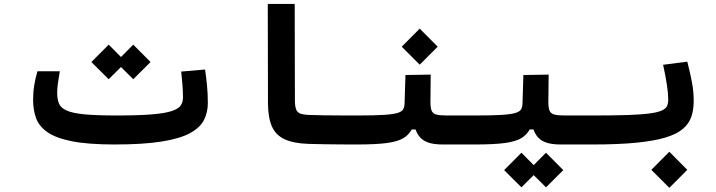

<svg xmlns="http://www.w3.org/2000/svg" viewBox="-20 -713 3556 954"><path d="M548.3 4.9Q417 4.9 336.7 -11.2Q256.3 -27.3 214.8 -56.9Q173.3 -86.4 158.9 -127Q144.5 -167.5 144.5 -216.8Q144.5 -254.4 150.1 -289.1Q155.8 -323.7 166 -358.9H277.3Q271 -323.2 267.6 -298.6Q264.2 -273.9 264.2 -251Q264.2 -220.2 272.9 -198.7Q281.7 -177.2 310.5 -164.1Q339.4 -150.9 398.4 -145Q457.5 -139.2 558.1 -139.2Q669.9 -139.2 736.1 -144.8Q802.2 -150.4 835.2 -161.9Q868.2 -173.3 878.7 -189.9Q889.2 -206.5 889.2 -228.5Q889.2 -257.3 886.7 -288.8Q884.3 -320.3 880.4 -357.4L999 -367.7Q1004.4 -330.6 1008.5 -289.1Q1012.7 -247.6 1012.7 -201.7Q1012.7 -154.3 993.2 -116.2Q973.6 -78.1 923.3 -51Q873 -23.9 782 -9.5Q690.9 4.9 548.3 4.9ZM642.1 -319.3 556.2 -404.8 642.1 -491.2 728 -404.8ZM520 -319.3 434.1 -404.8 520 -491.2 606 -404.8Z M1752 4.9Q1718.8 4.9 1677 4.6Q1635.3 4.4 1592.5 3.7Q1549.8 2.9 1513.7 2Q1438.5 -0.5 1394.3 -21Q1350.1 -41.5 1331.1 -84.7Q1312 -127.9 1311.5 -198.2L1310.5 -693.4H1444.3L1445.3 -215.3Q1445.3 -186 1450.9 -170.7Q1456.5 -155.3 1470.5 -149.4Q1484.4 -143.6 1509.8 -142.1Q1542.5 -140.6 1585.7 -140.1Q1628.9 -139.6 1674.1 -139.4Q1719.2 -139.2 1757.8 -139.2Q1774.9 -139.2 1783.4 -117.7Q1792 -96.2 1792 -63.5Q1792 -38.6 1782.7 -16.8Q1773.4 4.9 1752 4.9Z M1752 4.9 1757.8 -139.2Q1838.9 -139.2 1885.7 -142.1Q1932.6 -145 1954.6 -151.6Q1976.6 -158.2 1983.2 -169.7Q1989.7 -181.2 1990.2 -198.7L1994.6 -340.3L2120.1 -342.3L2118.7 -206.5Q2118.7 -178.2 2113.3 -153.1Q2107.9 -127.9 2097.7 -107.2Q2087.4 -86.4 2072.3 -69.8H2025.9Q2010.7 -42.5 1983.6 -26.1Q1956.5 -9.8 1902.6 -2.4Q1848.6 4.9 1752 4.9ZM2337.9 4.9Q2315.9 4.9 2284.7 4.9Q2253.4 4.9 2224.4 4.9Q2195.3 4.9 2179.2 4.9Q2131.8 4.9 2102.8 -6.6Q2073.7 -18.1 2058.3 -42Q2043 -65.9 2035.6 -102.1L2118.7 -206.5Q2118.7 -178.2 2124.5 -163.6Q2130.4 -148.9 2147.7 -144Q2165 -139.2 2200.2 -139.2Q2232.4 -139.2 2268.1 -139.2Q2303.7 -139.2 2343.8 -139.2Q2362.3 -139.2 2371.3 -124Q2380.4 -108.9 2380.4 -75.7Q2380.4 -34.2 2367.9 -14.6Q2355.5 4.9 2337.9 4.9ZM2065.4 -391.6 1976.1 -481 2065.4 -570.8 2154.8 -481Z M2337.9 4.9 2343.8 -139.2Q2424.8 -139.2 2471.7 -142.1Q2518.6 -145 2540.5 -151.6Q2562.5 -158.2 2569.1 -169.7Q2575.7 -181.2 2576.2 -198.7L2580.6 -340.3L2706.1 -342.3L2704.6 -206.5Q2704.6 -178.2 2699.2 -153.1Q2693.8 -127.9 2683.6 -107.2Q2673.3 -86.4 2658.2 -69.8H2611.8Q2596.7 -42.5 2569.6 -26.1Q2542.5 -9.8 2488.5 -2.4Q2434.6 4.9 2337.9 4.9ZM2923.8 4.9Q2901.9 4.9 2870.6 4.9Q2839.4 4.9 2810.3 4.9Q2781.2 4.9 2765.1 4.9Q2717.8 4.9 2688.7 -6.6Q2659.7 -18.1 2644.3 -42Q2628.9 -65.9 2621.6 -102.1L2704.6 -206.5Q2704.6 -178.2 2710.4 -163.6Q2716.3 -148.9 2733.6 -144Q2751 -139.2 2786.1 -139.2Q2818.4 -139.2 2854 -139.2Q2889.6 -139.2 2929.7 -139.2Q2948.2 -139.2 2957.3 -124Q2966.3 -108.9 2966.3 -75.7Q2966.3 -34.2 2953.9 -14.6Q2941.4 4.9 2923.8 4.9ZM2692.9 217.8 2606.9 132.3 2692.9 45.9 2778.8 132.3ZM2570.8 217.8 2484.9 132.3 2570.8 45.9 2656.7 132.3Z M2923.8 4.9Q2909.7 4.9 2902.6 -13.2Q2895.5 -31.2 2895.5 -75.7Q2895.5 -115.2 2906.5 -127.2Q2917.5 -139.2 2929.7 -139.2Q3034.2 -139.2 3102.3 -141.6Q3170.4 -144 3210.4 -149.7Q3250.5 -155.3 3269.8 -164.6Q3289.1 -173.8 3294.7 -187Q3300.3 -200.2 3300.3 -218.3Q3300.3 -247.6 3293.9 -290Q3287.6 -332.5 3274.9 -391.1L3395 -406.7Q3410.2 -347.2 3418.5 -302.2Q3426.8 -257.3 3426.8 -211.4Q3426.8 -168.5 3415.3 -133.8Q3403.8 -99.1 3373.5 -73Q3343.3 -46.9 3286.9 -29.8Q3230.5 -12.7 3141.6 -3.9Q3052.7 4.9 2923.8 4.9ZM3305.7 220.2 3216.3 130.9 3305.7 41 3395 130.9Z"/></svg>

Font: Cascadia Code
Style: Regular
Weight: 400
Monospace: yes
Designer: Aaron Bell
Foundry: Saja Typeworks
Version: Version 2106.017